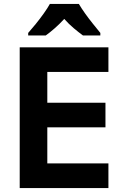

<svg xmlns="http://www.w3.org/2000/svg" viewBox="-20 -954 640 974"><path d="M80 0V-714H530V-589H220V-433H515V-308H220V-125H530V0ZM123 -787Q140 -806 161.5 -832.5Q183 -859 202.5 -886.5Q222 -914 233 -934H380Q393 -912 411.5 -886Q430 -860 450.5 -834.5Q471 -809 489 -787V-774H401Q379 -790 354 -811Q329 -832 306 -858Q282 -832 257.5 -810.5Q233 -789 212 -774H123Z"/></svg>

Font: Noto Sans Mono
Style: Bold
Weight: 700
Designer: Monotype Design Team
Foundry: Monotype Imaging Inc.
Version: Version 2.014